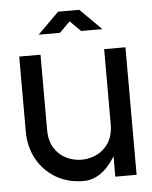

<svg xmlns="http://www.w3.org/2000/svg" viewBox="-51 -735 623 785"><g transform="rotate(-5 260.5 -342.5)"><path d="M391.1 -523.4H478.5V0H391.1V-83.5Q335.9 6.3 260.7 6.3Q197.3 6.3 147.9 -22.5Q98.6 -51.3 70.6 -101.8Q42.5 -152.3 42.5 -216.8V-523.4H129.9V-216.8Q129.9 -169.9 148.9 -139.9Q168 -109.9 198 -95.5Q228 -81.1 260.7 -81.1Q293 -81.1 323 -95.5Q353 -109.9 372.1 -139.9Q391.1 -169.9 391.1 -216.8ZM303.7 -692.4 391.1 -605.5H303.7L260.3 -648.9L216.8 -605.5H129.4L216.8 -692.4Z"/></g></svg>

Font: Qaz
Style: Regular
Weight: 400
Designer: GGBotNet
Foundry: f0n7
Version: 0.70